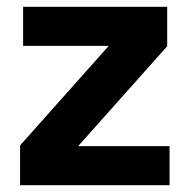

<svg xmlns="http://www.w3.org/2000/svg" viewBox="-20 -545 558 565"><path d="M479 0V-115H210L472 -409V-525H48V-410H300L39 -117V0Z"/></svg>

Font: IBM Plex Thai Looped
Style: Bold
Weight: 700
Designer: Mike Abbink, Paul van der Laan, Pieter van Rosmalen, Ben Mitchell, Mark Frömberg
Foundry: Bold Monday
Version: Version 1.0